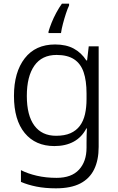

<svg xmlns="http://www.w3.org/2000/svg" viewBox="-20 -785 644 1045"><path d="M280 -543Q340 -543 381.5 -520.5Q423 -498 450 -456H454L463 -533H517V14Q517 86 492.5 136.5Q468 187 417 213.5Q366 240 284 240Q225 240 178 230.5Q131 221 94 205V141Q131 160 180.5 171.5Q230 183 288 183Q369 183 410 138.5Q451 94 451 19V-9Q451 -27 451.5 -49Q452 -71 453 -86H450Q425 -38 381 -14Q337 10 276 10Q173 10 114.5 -61Q56 -132 56 -263Q56 -392 114.5 -467.5Q173 -543 280 -543ZM288 -486Q208 -486 167 -427.5Q126 -369 126 -263Q126 -157 167 -101.5Q208 -46 285 -46Q332 -46 363.5 -60Q395 -74 414.5 -100Q434 -126 442.5 -163Q451 -200 451 -246V-276Q451 -346 435 -392.5Q419 -439 383 -462.5Q347 -486 288 -486ZM356 -755Q348 -739 339 -711.5Q330 -684 322.5 -655.5Q315 -627 312 -605H244V-613Q250 -634 260.5 -660.5Q271 -687 286 -715Q301 -743 317 -765H356Z"/></svg>

Font: Noto Sans Syriac Eastern Light
Style: Regular
Weight: 300
Designer: Patrick Giasson and the Monotype Design Team
Foundry: Monotype Imaging Inc.
Version: Version 3.001